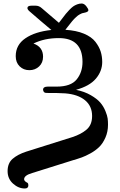

<svg xmlns="http://www.w3.org/2000/svg" viewBox="-20 -864 679 1084"><path d="M22.9 102.1Q22.9 57.1 51.5 32.5Q80.1 7.8 127.9 -7.8L388.2 -89.8Q438 -106 469 -132.6Q500 -159.2 500 -209Q500 -265.1 460 -298.1Q419.9 -331.1 348.1 -336.9Q315.9 -338.9 298.8 -338.9H264.2Q240.2 -338.9 234.6 -340.3Q229 -341.8 225.1 -349.1Q223.1 -355 223.1 -356.9Q223.1 -375 249 -375H299.8Q379.9 -375 412.8 -415.5Q445.8 -456.1 445.8 -514.2Q445.8 -648.9 312 -648.9Q231 -648.9 168.9 -618.2Q223.1 -599.1 223.1 -543.9Q223.1 -509.8 200.7 -488.8Q178.2 -467.8 146 -467.8Q112.8 -467.8 90.8 -489.5Q68.8 -511.2 68.8 -546.9Q68.8 -610.8 123.5 -647.9Q178.2 -685.1 270 -694.8Q244.1 -716.8 207 -748Q155.3 -792 145 -801.5Q134.8 -811 134.8 -818.8Q134.8 -832 159.2 -832H180.2Q200.2 -832 214.8 -818.8Q306.6 -740.7 312 -735.8H313Q317.9 -741.7 331.5 -759.8Q345.2 -777.8 351.6 -785.9Q357.9 -793.9 370.8 -807.4Q383.8 -820.8 392.8 -827.4Q401.9 -834 415 -839.1Q428.2 -844.2 440.9 -844.2Q455.1 -844.2 467 -829.1Q479 -814 479 -806.2Q479 -796.4 456.1 -792Q449.2 -791 443.1 -789.1Q437 -787.1 430.4 -783Q423.8 -778.8 419.9 -776.4Q416 -773.9 408.9 -766.8Q401.9 -759.8 398.4 -756.8Q395 -753.9 387 -743.9Q378.9 -733.9 376 -730Q373 -726.1 363 -713.6Q353 -701.2 349.1 -695.8Q411.1 -691.9 454.1 -673.8Q497.1 -655.8 518.6 -627.9Q540 -600.1 548.6 -572.5Q557.1 -544.9 557.1 -514.2Q557.1 -462.4 521.5 -420.2Q485.8 -377.9 409.2 -356.9Q457 -347.2 492.4 -326.7Q527.8 -306.2 545.9 -285.2Q564 -264.2 575 -237.5Q585.9 -210.9 587.9 -194.6Q589.8 -178.2 589.8 -160.2Q589.8 -120.1 575 -86.7Q560.1 -53.2 539.1 -33.2Q518.1 -13.2 490.5 2Q462.9 17.1 441.9 24.7Q420.9 32.2 401.9 38.1Q396 39.1 394 40L162.1 112.8Q116.2 126 116.2 147.9Q116.2 152.8 120.1 157.5Q124 162.1 129.4 165Q134.8 168 136.2 168.9Q140.1 172.9 140.1 182.1Q140.1 200.2 120.1 200.2Q84 200.2 53.5 172.6Q22.9 145 22.9 102.1Z"/></svg>

Font: CMU Serif
Style: Bold
Weight: 700
Version: Version 0.7.0